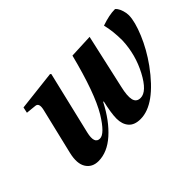

<svg xmlns="http://www.w3.org/2000/svg" viewBox="-84 -759 1029 1029"><g transform="rotate(-45 430.5 -245.0)"><path d="M105 -443 112 -476 339 -502 344 -497 259 -140Q242 -68 284 -68Q320 -68 376 -159Q436 -259 494 -487L630 -493L561 -185Q547 -126 554 -97Q561 -68 592 -68Q640 -68 688.5 -159.5Q737 -251 741 -355Q741 -426 727 -481Q787 -502 830 -502Q834 -502 841.5 -491.5Q849 -481 855 -462.5Q861 -444 861 -425Q860 -378 829 -303.5Q798 -229 747 -158Q623 12 512 12Q466 12 444 -13.5Q422 -39 422 -81Q422 -121 439 -195H435Q386 -100 323 -44Q260 12 193 12Q146 12 123 -24Q100 -60 116 -128L179 -391Q189 -434 164 -437Z"/></g></svg>

Font: Heuristica
Style: Bold Italic
Weight: 700
Italic angle: -13°
Version: Version 1.0.2